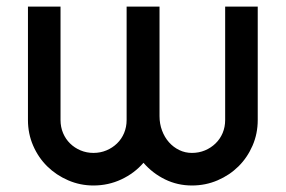

<svg xmlns="http://www.w3.org/2000/svg" viewBox="-20 -570 878 590"><path d="M772 -201.2Q772 -159.2 756.1 -122.6Q740.2 -85.9 712.9 -58.8Q685.5 -31.7 648.7 -15.9Q611.8 0 569.8 0Q525.4 0 487.1 -18.8Q448.7 -37.6 420.9 -69.8Q393.1 -37.6 353 -18.8Q313 0 267.1 0Q226.1 0 189.5 -15.9Q152.8 -31.7 125.2 -58.8Q97.7 -85.9 81.8 -122.6Q65.9 -159.2 65.9 -201.2V-549.8H166V-201.2Q166 -179.7 173.8 -161.1Q181.6 -142.6 195.3 -129.2Q209 -115.7 227.5 -107.9Q246.1 -100.1 267.1 -100.1Q288.6 -100.1 307.1 -107.9Q325.7 -115.7 339.6 -129.2Q353.5 -142.6 361.3 -161.1Q369.1 -179.7 369.1 -201.2V-549.8H470.2V-212.9Q470.2 -189.5 478 -168.7Q485.8 -147.9 499.3 -132.8Q512.7 -117.7 530.8 -108.9Q548.8 -100.1 569.8 -100.1Q591.3 -100.1 609.9 -107.9Q628.4 -115.7 642.3 -129.2Q656.2 -142.6 664.1 -161.1Q671.9 -179.7 671.9 -201.2V-549.8H772Z"/></svg>

Font: Bruno Ace SC
Style: Regular
Weight: 400
Designer: Astigmatic (AOETI)
Foundry: Astigmatic (AOETI)
Version: Version 1.000